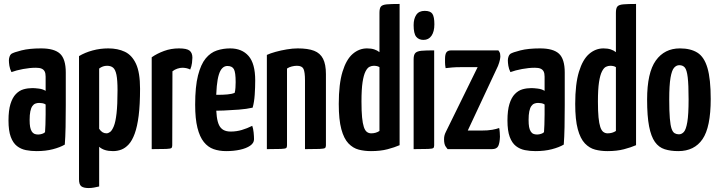

<svg xmlns="http://www.w3.org/2000/svg" viewBox="-20 -755 3640 972"><path d="M165 10Q137 10 111.5 5Q86 0 66 -15.5Q46 -31 34.5 -62Q23 -93 23 -145Q23 -196 33 -228.5Q43 -261 60.5 -279Q78 -297 99.5 -303Q121 -309 144 -309Q156 -309 176.5 -306.5Q197 -304 211 -295Q211 -295 211 -307.5Q211 -320 211 -336.5Q211 -353 211 -367Q211 -384 206 -393.5Q201 -403 190.5 -407.5Q180 -412 162 -412Q131 -412 96.5 -405.5Q62 -399 38 -390Q30 -406 27.5 -422Q25 -438 25 -449Q25 -458 28 -467.5Q31 -477 37 -482Q49 -490 89 -500Q129 -510 188 -510Q255 -510 284 -483Q313 -456 313 -388V-339Q313 -282 313 -223Q313 -164 312 -112Q311 -60 308 -23Q284 -9 247.5 0.5Q211 10 165 10ZM173 -74Q183 -74 193.5 -77.5Q204 -81 208 -86Q209 -99 210 -123.5Q211 -148 211 -175.5Q211 -203 211 -226Q204 -231 194.5 -232.5Q185 -234 178 -234Q168 -234 159 -230.5Q150 -227 143.5 -217.5Q137 -208 133.5 -191Q130 -174 130 -148Q130 -126 132.5 -112.5Q135 -99 140.5 -90Q146 -81 154 -77.5Q162 -74 173 -74Z M429 197Q403 197 391.5 188Q380 179 380 153V-471Q410 -489 448.5 -499.5Q487 -510 528 -510Q576 -510 612 -493Q648 -476 668.5 -432Q689 -388 689 -306Q689 -225 682 -169.5Q675 -114 662 -78.5Q649 -43 631.5 -24Q614 -5 594 2.5Q574 10 552 10Q529 10 511.5 4.5Q494 -1 482 -12V189Q470 192 456 194.5Q442 197 429 197ZM519 -80Q528 -80 537.5 -87Q547 -94 556 -115.5Q565 -137 570 -181Q575 -225 575 -298Q575 -350 569.5 -376.5Q564 -403 552.5 -412.5Q541 -422 522 -422Q500 -422 482 -408V-103Q490 -91 499 -85.5Q508 -80 519 -80Z M748 0V-465Q775 -484 810.5 -497Q846 -510 886 -510Q926 -510 940 -498.5Q954 -487 954 -463Q954 -453 952 -436.5Q950 -420 943 -403Q933 -408 923 -410Q913 -412 903 -412Q892 -412 878 -407.5Q864 -403 853 -394L852 -19Q852 -9 847.5 -5.5Q843 -2 821.5 -1Q800 0 748 0Z M1125 10Q1090 10 1061.5 0Q1033 -10 1012 -36Q991 -62 979.5 -108Q968 -154 968 -225Q968 -317 982.5 -373.5Q997 -430 1021.5 -459.5Q1046 -489 1078 -499.5Q1110 -510 1145 -510Q1205 -510 1238.5 -471.5Q1272 -433 1272 -348Q1272 -313 1269.5 -275.5Q1267 -238 1259 -210Q1228 -203 1189 -200Q1150 -197 1113 -195.5Q1076 -194 1052.5 -194Q1029 -194 1029 -194L1030 -276Q1030 -276 1046 -275.5Q1062 -275 1085.5 -275Q1109 -275 1131.5 -277Q1154 -279 1168 -285Q1171 -295 1172 -311Q1173 -327 1173 -339Q1173 -389 1164 -405Q1155 -421 1131 -421Q1117 -421 1106 -410.5Q1095 -400 1088 -377.5Q1081 -355 1077.5 -319Q1074 -283 1074 -231Q1074 -192 1077.5 -165Q1081 -138 1089 -121.5Q1097 -105 1111.5 -97Q1126 -89 1148 -89Q1177 -89 1204 -97Q1231 -105 1257 -118Q1262 -104 1264 -84.5Q1266 -65 1266 -50Q1266 -31 1246.5 -17.5Q1227 -4 1195 3Q1163 10 1125 10Z M1331 0V-477Q1348 -485 1375 -492.5Q1402 -500 1432 -505Q1462 -510 1487 -510Q1539 -510 1570 -498Q1601 -486 1615.5 -457.5Q1630 -429 1630 -380V-19Q1630 -9 1625 -5.5Q1620 -2 1598 -1Q1576 0 1524 0V-348Q1524 -390 1516.5 -406Q1509 -422 1483 -422Q1471 -422 1457 -418.5Q1443 -415 1433 -408V-19Q1433 -9 1428.5 -5.5Q1424 -2 1402.5 -1Q1381 0 1331 0Z M1858 10Q1825 10 1796 2.5Q1767 -5 1744 -29Q1721 -53 1708 -101Q1695 -149 1695 -229Q1695 -330 1714 -392Q1733 -454 1765.5 -482Q1798 -510 1838 -510Q1859 -510 1874.5 -505Q1890 -500 1901 -491V-690Q1901 -713 1908.5 -722Q1916 -731 1938.5 -733Q1961 -735 2003 -735V-20Q1978 -9 1942 0.5Q1906 10 1858 10ZM1859 -80Q1871 -80 1881.5 -83Q1892 -86 1901 -92V-415Q1895 -419 1887.5 -420.5Q1880 -422 1872 -422Q1862 -422 1851 -417Q1840 -412 1830.5 -393.5Q1821 -375 1815.5 -339Q1810 -303 1810 -241Q1810 -192 1813 -161Q1816 -130 1822 -112Q1828 -94 1837.5 -87Q1847 -80 1859 -80Z M2074 0V-455Q2074 -478 2083 -487Q2092 -496 2114 -498Q2136 -500 2178 -500V-19Q2178 -9 2173.5 -5.5Q2169 -2 2147.5 -1Q2126 0 2074 0ZM2124 -553Q2100 -553 2087 -569Q2074 -585 2074 -628Q2074 -660 2087.5 -680Q2101 -700 2130 -700Q2159 -700 2169 -685Q2179 -670 2179 -632Q2179 -595 2164.5 -574Q2150 -553 2124 -553Z M2246 0Q2246 0 2237 -12Q2228 -24 2228 -50Q2228 -60 2230 -68.5Q2232 -77 2237 -87L2398 -415H2310Q2289 -415 2269.5 -413.5Q2250 -412 2236 -410Q2233 -426 2233 -438Q2233 -450 2233 -457Q2233 -480 2240 -490Q2247 -500 2265 -500H2503Q2503 -500 2508 -492.5Q2513 -485 2513 -470Q2513 -463 2510.5 -451Q2508 -439 2501 -421L2348 -94H2414Q2450 -94 2472 -98Q2494 -102 2507 -107Q2509 -99 2510 -85Q2511 -71 2511 -63Q2510 -32 2502.5 -16Q2495 0 2470 0Z M2691 10Q2663 10 2637.5 5Q2612 0 2592 -15.5Q2572 -31 2560.5 -62Q2549 -93 2549 -145Q2549 -196 2559 -228.5Q2569 -261 2586.5 -279Q2604 -297 2625.5 -303Q2647 -309 2670 -309Q2682 -309 2702.5 -306.5Q2723 -304 2737 -295Q2737 -295 2737 -307.5Q2737 -320 2737 -336.5Q2737 -353 2737 -367Q2737 -384 2732 -393.5Q2727 -403 2716.5 -407.5Q2706 -412 2688 -412Q2657 -412 2622.5 -405.5Q2588 -399 2564 -390Q2556 -406 2553.5 -422Q2551 -438 2551 -449Q2551 -458 2554 -467.5Q2557 -477 2563 -482Q2575 -490 2615 -500Q2655 -510 2714 -510Q2781 -510 2810 -483Q2839 -456 2839 -388V-339Q2839 -282 2839 -223Q2839 -164 2838 -112Q2837 -60 2834 -23Q2810 -9 2773.5 0.5Q2737 10 2691 10ZM2699 -74Q2709 -74 2719.5 -77.5Q2730 -81 2734 -86Q2735 -99 2736 -123.5Q2737 -148 2737 -175.5Q2737 -203 2737 -226Q2730 -231 2720.5 -232.5Q2711 -234 2704 -234Q2694 -234 2685 -230.5Q2676 -227 2669.5 -217.5Q2663 -208 2659.5 -191Q2656 -174 2656 -148Q2656 -126 2658.5 -112.5Q2661 -99 2666.5 -90Q2672 -81 2680 -77.5Q2688 -74 2699 -74Z M3055 10Q3022 10 2993 2.5Q2964 -5 2941 -29Q2918 -53 2905 -101Q2892 -149 2892 -229Q2892 -330 2911 -392Q2930 -454 2962.5 -482Q2995 -510 3035 -510Q3056 -510 3071.5 -505Q3087 -500 3098 -491V-690Q3098 -713 3105.5 -722Q3113 -731 3135.5 -733Q3158 -735 3200 -735V-20Q3175 -9 3139 0.5Q3103 10 3055 10ZM3056 -80Q3068 -80 3078.5 -83Q3089 -86 3098 -92V-415Q3092 -419 3084.5 -420.5Q3077 -422 3069 -422Q3059 -422 3048 -417Q3037 -412 3027.5 -393.5Q3018 -375 3012.5 -339Q3007 -303 3007 -241Q3007 -192 3010 -161Q3013 -130 3019 -112Q3025 -94 3034.5 -87Q3044 -80 3056 -80Z M3414 10Q3375 10 3345 0.5Q3315 -9 3295.5 -36.5Q3276 -64 3266 -115.5Q3256 -167 3256 -251Q3256 -387 3300 -448.5Q3344 -510 3422 -510Q3476 -510 3510.5 -488.5Q3545 -467 3561.5 -411Q3578 -355 3578 -254Q3578 -111 3536.5 -50.5Q3495 10 3414 10ZM3417 -75Q3431 -75 3442 -87Q3453 -99 3459.5 -137Q3466 -175 3466 -252Q3466 -327 3461.5 -364Q3457 -401 3447 -413Q3437 -425 3419 -425Q3404 -425 3392.5 -412Q3381 -399 3374.5 -361.5Q3368 -324 3368 -251Q3368 -192 3371 -156Q3374 -120 3380 -103Q3386 -86 3395.5 -80.5Q3405 -75 3417 -75Z"/></svg>

Font: Yanone Kaffeesatz SemiBold
Style: Regular
Weight: 600
Designer: Yanone (Cyrillic: Daniel Pouzeot, Huerta Tipografica, and Cyreal)
Foundry: Yanone
Version: Version 2.003